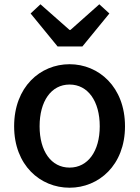

<svg xmlns="http://www.w3.org/2000/svg" viewBox="-20 -864 654 897"><path d="M305 13C441 13 564 -92 564 -274C564 -458 441 -564 305 -564C168 -564 46 -458 46 -274C46 -92 168 13 305 13ZM305 -81C219 -81 165 -158 165 -274C165 -391 219 -469 305 -469C391 -469 446 -391 446 -274C446 -158 391 -81 305 -81ZM249 -647H365L491 -801L444 -844L309 -724H305L169 -844L123 -801Z"/></svg>

Font: Noto Sans Japanese Medium
Style: Regular
Weight: 500
Designer: Ryoko NISHIZUKA (kana & ideographs); Paul D. Hunt (Latin, Greek & Cyrillic); Wenlong ZHANG (bopomofo); Sandoll Communica
Foundry: Adobe Systems Incorporated
Version: Version 1.000;PS 1;hotconv 1.0.78;makeotf.lib2.5.61930